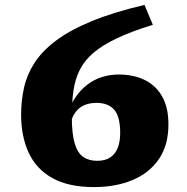

<svg xmlns="http://www.w3.org/2000/svg" viewBox="-20 -749 762 782"><path d="M568.5 -729 602.5 -648Q515 -621 456 -593Q397 -565 360.2 -533.5Q323.5 -502 304.8 -464.2Q286 -426.5 279.2 -379.8Q272.5 -333 272.5 -275Q272.5 -203 284.5 -164Q296.5 -125 319.5 -109.5Q342.5 -94 376 -94Q408.5 -94 429 -107.8Q449.5 -121.5 459.5 -146.8Q469.5 -172 469.5 -207Q469.5 -275 444.8 -302.5Q420 -330 374 -330Q352.5 -330 334.8 -324.8Q317 -319.5 303.5 -308.8Q290 -298 281 -282Q272 -266 267 -245L243.5 -257.5Q259 -308.5 282 -344.5Q305 -380.5 333.8 -402.8Q362.5 -425 395.2 -435.2Q428 -445.5 463.5 -445.5Q524 -445.5 569.5 -423.2Q615 -401 640.5 -356Q666 -311 666 -242.5Q666 -157.5 627 -100.8Q588 -44 519.5 -15.5Q451 13 363 13Q259 13 193.2 -23.8Q127.5 -60.5 96.8 -127Q66 -193.5 66 -282Q66 -339 77.8 -391.8Q89.5 -444.5 120.2 -492.5Q151 -540.5 207.2 -583Q263.5 -625.5 352 -662.2Q440.5 -699 568.5 -729Z"/></svg>

Font: Newsreader 7pt
Style: Bold
Weight: 700
Designer: Hugues Gentile
Foundry: Production Type
Version: Version 1.003